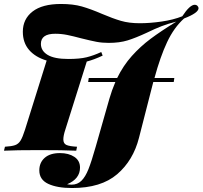

<svg xmlns="http://www.w3.org/2000/svg" viewBox="-20 -759 1020 967"><path d="M980 -718Q980 -694 907 -666Q856 -620 821.5 -546.5Q787 -473 758 -366H858L855 -346H752L742 -307L680 -65Q651 49 570 118.5Q489 188 343 188Q268 188 223 167Q178 146 178 99Q178 60 205 36Q232 12 282 12Q326 12 354.5 31Q383 50 383 85Q383 142 318 169Q328 171 341 171Q370 171 390 151.5Q410 132 425.5 93Q441 54 462 -20L531 -262Q543 -304 561 -346H424L427 -366H570Q601 -429 644 -477Q687 -525 738.5 -563.5Q790 -602 868 -650Q827 -640 793.5 -627Q760 -614 719 -594Q663 -568 622.5 -555.5Q582 -543 527 -543Q494 -543 465.5 -548.5Q437 -554 389 -566Q348 -577 318.5 -583Q289 -589 258 -589Q186 -589 186 -538Q186 -503 220 -482.5Q254 -462 324 -462Q381 -462 416 -470.5Q451 -479 490 -497L497 -479Q455 -459 417 -449L309 -106Q299 -76 299 -57Q299 -36 314.5 -29Q330 -22 368 -20L364 0Q300 -3 177 -3Q59 -3 0 0L5 -20Q39 -22 56 -28Q73 -34 83.5 -51Q94 -68 106 -106L215 -454Q158 -471 126.5 -507.5Q95 -544 95 -599Q95 -663 144 -701Q193 -739 287 -739Q348 -739 392 -726.5Q436 -714 494 -689Q548 -666 589 -654Q630 -642 684 -642Q735 -642 794 -650.5Q853 -659 898 -677Q936 -735 961 -735Q969 -735 974 -730Q980 -724 980 -718Z"/></svg>

Font: Playfair Display SC Black
Style: Italic
Weight: 900
Italic angle: -14°
Designer: Claus Eggers Sørensen
Foundry: Claus Eggers Sørensen
Version: Version 1.200; ttfautohint (v1.6)